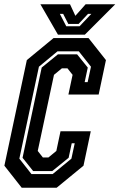

<svg xmlns="http://www.w3.org/2000/svg" viewBox="-28 -878 558 898"><path d="M73.5 0 -7.5 -103 97.5 -597 222.5 -700H386L467.5 -597L433.5 -436H292L311.5 -528L287.5 -558.5H261.5L224.5 -528L148.5 -172L172.5 -141.5H198.5L235.5 -172L255 -264H396.5L362.5 -103L237 0ZM119 -64H218.5L306 -136L321.5 -208H307.5L293 -140L216.5 -78H127L77.5 -140L167 -562L243 -624H332.5L382.5 -562L368 -494H382L397.5 -566L340.5 -638H241L154 -566L62.5 -136ZM243 -716 161 -858H299.5L324.5 -804L372.5 -858H511L369 -716ZM282 -755H344L399 -813H383.5L339.5 -766H291.5L267.5 -813H252Z"/></svg>

Font: Tourney Condensed Regular
Style: Bold Italic
Weight: 700
Width: 3
Italic angle: -12°
Designer: Tyler Finck
Foundry: Etcetera Type Co
Version: Version 1.010; ttfautohint (v1.8.3)